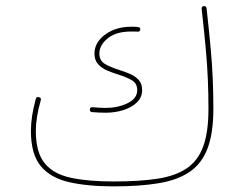

<svg xmlns="http://www.w3.org/2000/svg" viewBox="-20 -629 836 649"><path d="M84.5 -186.5Q84.5 -234.9 101.1 -294.9Q103.5 -303.2 112.3 -300.3Q120.1 -298.3 117.7 -290Q101.1 -231.4 101.1 -186.5Q101.1 -113.8 131.1 -77.1Q161.1 -40.5 219.7 -28.1Q278.3 -15.6 364.3 -15.6Q451.2 -15.6 512.2 -24.9Q573.2 -34.2 611.3 -60.1Q649.4 -85.9 667 -134.3Q684.6 -182.6 684.6 -260.7Q684.6 -312 682.6 -359.6Q680.7 -407.2 675.5 -464.1Q670.4 -521 661.6 -599.1Q661.1 -607.4 668.9 -608.4Q677.2 -609.4 678.2 -601.1Q687 -522.9 692.1 -465.8Q697.3 -408.7 699.2 -360.6Q701.2 -312.5 701.2 -260.7Q701.2 -179.7 681.9 -128.2Q662.6 -76.7 621.8 -48.6Q581.1 -20.5 517.1 -9.8Q453.1 1 364.3 1Q275.9 1 213.1 -13.4Q150.4 -27.8 117.4 -68.1Q84.5 -108.4 84.5 -186.5ZM454.1 -529.3Q453.1 -521.5 445.3 -522Q439.5 -522.5 434.1 -522.5Q428.7 -522.5 423.3 -522.5Q372.6 -522.5 344.2 -499.5Q315.9 -476.6 315.9 -447.8Q315.9 -423.8 335.2 -412.6Q354.5 -401.4 382.8 -392.6Q400.4 -387.2 418.5 -379.6Q436.5 -372.1 448.5 -359.1Q460.4 -346.2 460.4 -324.2Q460.4 -299.8 442.6 -282.7Q424.8 -265.6 396.7 -256.8Q368.7 -248 337.4 -248Q326.7 -248 315.2 -248.5Q303.7 -249 291 -250Q283.7 -251 283.7 -258.3Q283.7 -267.6 293 -266.6Q304.7 -265.6 315.7 -264.9Q326.7 -264.2 337.4 -264.2Q377.9 -264.2 410.9 -280Q443.8 -295.9 443.8 -324.2Q443.8 -347.2 425.5 -357.9Q407.2 -368.7 378.4 -377.4Q360.8 -382.8 342.5 -390.6Q324.2 -398.4 311.8 -411.9Q299.3 -425.3 299.3 -447.8Q299.3 -485.4 335.2 -512Q371.1 -538.6 423.3 -538.6Q430.2 -538.6 435.3 -538.6Q440.4 -538.6 446.3 -537.6Q455.1 -536.6 454.1 -529.3Z"/></svg>

Font: Mikhak-DS2-FD Thin
Style: Regular
Weight: 100
Designer: Amin Abedi
Version: Version 3.2